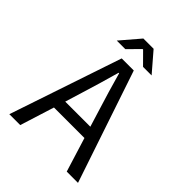

<svg xmlns="http://www.w3.org/2000/svg" viewBox="-230 -939 1059 1059"><g transform="rotate(45 300.0 -409.0)"><path d="M480 0 418 -200.2H180.2L117.2 0H32.2L252.9 -655.8H347.2L567.9 0ZM201.2 -267.1H397L366.2 -367.2Q334 -469.2 300.8 -587.9H296.9Q263.7 -468.8 231.9 -367.2ZM297.9 -773.9 231 -706.1H164.1L259.8 -817.9H339.8L436 -706.1H369.1L301.8 -773.9Z"/></g></svg>

Font: SourceCodePro-Regular
Style: Regular
Weight: 400
Monospace: yes
Designer: Paul D. Hunt
Foundry: Adobe Systems Incorporated
Version: Version 1.009;PS 1.000;hotconv 1.0.70;makeotf.lib2.5.5900